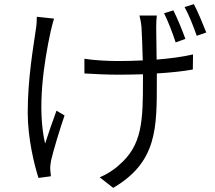

<svg xmlns="http://www.w3.org/2000/svg" viewBox="-20 -838 1040 928"><path d="M241 -748 158 -757C158 -740 157 -715 153 -694C141 -610 114 -457 114 -294C114 -169 146 -40 166 22L226 14C225 4 224 -9 223 -18C222 -30 224 -49 227 -63C238 -111 269 -213 292 -280L253 -303C234 -251 212 -188 198 -144C158 -315 192 -535 225 -687C229 -705 236 -731 241 -748ZM818 -788 773 -774C792 -736 815 -677 829 -633L876 -650C862 -690 836 -752 818 -788ZM917 -818 872 -804C893 -767 915 -710 931 -665L977 -681C961 -722 936 -782 917 -818ZM388 -554V-483C430 -480 503 -477 552 -477C591 -477 631 -478 671 -479V-450C671 -254 668 -136 555 -40C531 -17 492 7 462 19L527 70C741 -55 738 -221 738 -450V-483C802 -487 863 -493 912 -502L913 -575C862 -563 800 -555 737 -550L735 -706C735 -728 736 -748 738 -763H654C658 -748 662 -728 664 -705C666 -680 668 -610 670 -546C630 -544 590 -543 551 -543C497 -543 431 -547 388 -554Z"/></svg>

Font: Noto Sans CJK HK DemiLight
Style: Regular
Weight: 350
Designer: Ryoko NISHIZUKA 西塚涼子 (kana, bopomofo & ideographs); Paul D. Hunt (Latin, Greek & Cyrillic); Sandoll Communications 산돌커뮤니
Foundry: Adobe
Version: Version 2.004;hotconv 1.0.118;makeotfexe 2.5.65603